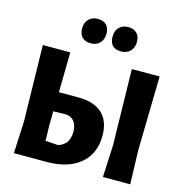

<svg xmlns="http://www.w3.org/2000/svg" viewBox="-123 -991 1076 1108"><g transform="rotate(15 414.5 -437.0)"><path d="M327 -874Q360 -874 378 -855.5Q396 -837 396 -804Q396 -769 376 -748Q356 -727 322 -727Q288 -727 270 -745.5Q252 -764 252 -798Q252 -833 272.5 -853.5Q293 -874 327 -874ZM509 -874Q541 -874 559.5 -855.5Q578 -837 578 -804Q578 -769 557.5 -748Q537 -727 503 -727Q434 -727 434 -798Q434 -833 454.5 -853.5Q475 -874 509 -874ZM58 0 67 -190 58 -646H222L218 -407H335Q428 -407 477 -361.5Q526 -316 526 -229Q526 -122 454 -61Q382 0 253 0ZM756 -645 747 -207 753 0H590L599 -191L590 -645ZM214 -206 216 -116 291 -111Q358 -130 358 -208Q358 -249 337.5 -272Q317 -295 281 -294L215 -292Z"/></g></svg>

Font: Alegreya Sans SC ExtraBold
Style: Regular
Weight: 800
Designer: Juan Pablo del Peral
Foundry: Huerta Tipografica
Version: Version 2.007